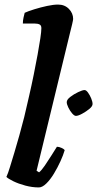

<svg xmlns="http://www.w3.org/2000/svg" viewBox="-20 -820 425 840"><path d="M150 0Q121 0 91 -8Q61 -16 38.5 -27Q16 -38 8 -46Q15 -61 23.5 -89Q32 -117 43 -153Q54 -189 65 -229Q76 -269 86 -308Q96 -351 107 -398.5Q118 -446 127.5 -493Q137 -540 144.5 -581Q152 -622 156.5 -652.5Q161 -683 161 -697Q161 -709 153 -713Q145 -717 132 -717H80Q80 -730 83 -743.5Q86 -757 88 -764Q103 -771 130.5 -779.5Q158 -788 186 -794Q214 -800 234 -800Q263 -800 281.5 -781Q300 -762 300 -737Q300 -733 295.5 -713.5Q291 -694 285 -671L140 -73L151 -66Q162 -75 176 -95.5Q190 -116 204.5 -139Q219 -162 229 -178Q238 -178 249 -173Q260 -168 263 -163Q257 -142 244.5 -114.5Q232 -87 216 -60.5Q200 -34 182.5 -17Q165 0 150 0ZM312 -313Q305 -313 295.5 -324Q286 -335 279 -349.5Q272 -364 272 -373Q272 -384 287.5 -396Q303 -408 322 -417Q341 -426 350 -426Q357 -426 365 -415Q373 -404 379 -389.5Q385 -375 385 -365Q385 -355 371 -343.5Q357 -332 339.5 -322.5Q322 -313 312 -313Z"/></svg>

Font: Texturina Medium 12pt ExtraBold
Style: Italic
Weight: 800
Italic angle: -11°
Version: Version 1.002